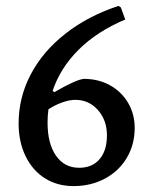

<svg xmlns="http://www.w3.org/2000/svg" viewBox="-20 -618 504 650"><path d="M436 -185Q436 -129 409.5 -84Q383 -39 335.5 -13.5Q288 12 229 12Q174 12 132 -14.5Q90 -41 66.5 -89.5Q43 -138 43 -200Q43 -288 84 -366Q125 -444 201.5 -504Q278 -564 381 -598L389 -593L404 -552Q309 -512 246.5 -450Q184 -388 158 -310L164 -306Q198 -326 224.5 -338Q251 -350 264 -351Q313 -351 352 -329.5Q391 -308 413.5 -270Q436 -232 436 -185ZM342 -160Q342 -211 311.5 -245.5Q281 -280 235 -280Q215 -280 190 -271Q165 -262 144 -248Q141 -226 141 -203Q141 -132 169.5 -91Q198 -50 248 -50Q292 -50 317 -79Q342 -108 342 -160Z"/></svg>

Font: Alegreya SC Medium
Style: Regular
Weight: 500
Designer: Juan Pablo del Peral
Foundry: Huerta Tipografica
Version: Version 2.007; ttfautohint (v1.6)